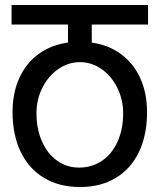

<svg xmlns="http://www.w3.org/2000/svg" viewBox="-20 -745 640 771"><path d="M30.5 -295Q30.5 -372 57.5 -431.5Q84.5 -491 134.5 -527.8Q184.5 -564.5 253 -574V-646.5H26.5V-725H574.5V-646.5H348.5V-574Q416 -564.5 466.2 -527.5Q516.5 -490.5 543.5 -430.5Q570.5 -370.5 570.5 -294.5Q570.5 -202.5 538 -134.8Q505.5 -67 444.8 -30.5Q384 6 301.5 6Q218 6 157 -30.5Q96 -67 63.2 -135Q30.5 -203 30.5 -295ZM474.5 -290Q474.5 -345 451 -392.5Q427.5 -440 387.5 -467.8Q347.5 -495.5 301.5 -495.5Q254.5 -495.5 214.2 -467.8Q174 -440 150.2 -392.8Q126.5 -345.5 126.5 -290.5Q126.5 -227.5 148.2 -177.8Q170 -128 209 -100Q248 -72 297.5 -72Q349.5 -72 389.8 -99.5Q430 -127 452.2 -176.5Q474.5 -226 474.5 -290Z"/></svg>

Font: JuliaMono
Style: Regular
Weight: 400
Monospace: yes
Designer: cormullion
Foundry: corm
Version: Version 0.055; ttfautohint (v1.8.4)